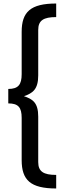

<svg xmlns="http://www.w3.org/2000/svg" viewBox="-20 -923 388 1090"><path d="M299 -903C153 -903 103 -855 103 -742V-502C103 -443 84 -418 27 -418V-336C84 -336 103 -313 103 -254V-14C103 99 153 147 299 147V70C227 70 197 51 197 -3V-261C197 -340 166 -360 116 -377C166 -394 197 -416 197 -495V-753C197 -807 227 -826 299 -826Z"/></svg>

Font: Glow Sans SC Normal Medium
Style: Regular
Weight: 600
Designer: Ryoko NISHIZUKA (kana, bopomofo & ideographs); Paul D. Hunt (Latin, Greek & Cyrillic); Sandoll Communications, Soo-young
Version: Version 0.93